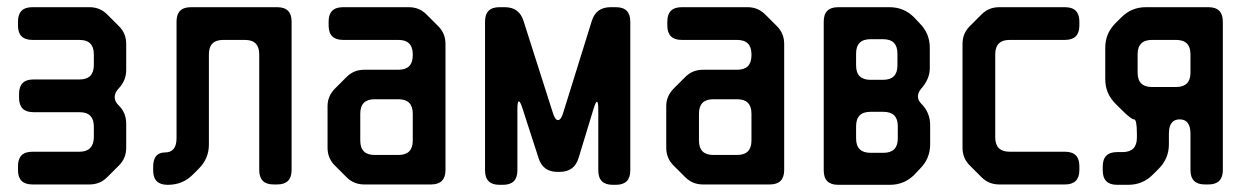

<svg xmlns="http://www.w3.org/2000/svg" viewBox="-20 -505 3471 534"><path d="M30 -32Q30 8 70 8H229Q258 8 278 -12L311 -45Q331 -65 331 -94V-161Q331 -191 311 -211L309 -213Q299 -223 299 -235Q299 -248 311 -260Q331 -282 331 -310V-383Q331 -412 311 -432L278 -465Q258 -485 229 -485H70Q30 -485 30 -445V-434Q30 -394 70 -394H201Q241 -394 241 -354V-324Q241 -284 201 -284H73Q33 -284 33 -244V-233Q33 -193 73 -193H201Q241 -193 241 -153V-123Q240 -83 201 -83H70Q30 -83 30 -43Z M406 -31Q406 9 446 9H447Q488 9 516 -19L533 -36Q561 -64 561 -103V-354Q561 -394 601 -394H661Q701 -394 701 -354V-32Q701 8 741 8H751Q791 8 791 -32V-445Q791 -485 751 -485H511Q471 -485 471 -445V-121Q471 -81 439 -81Q406 -81 406 -41Z M944 -12Q964 8 993 8H1179Q1219 8 1219 -32V-383Q1219 -412 1199 -432L1166 -465Q1146 -485 1117 -485H934Q894 -485 894 -445V-434Q894 -394 934 -394H1088Q1128 -394 1128 -354V-351Q1128 -311 1088 -311H993Q964 -311 944 -291L912 -259Q891 -238 891 -210V-94Q891 -65 911 -45ZM982 -114V-189Q982 -229 1022 -229H1088Q1128 -229 1128 -189V-114Q1128 -74 1088 -74H1022Q982 -74 982 -114Z M1369 9H1379Q1419 9 1419 -31V-202Q1419 -223 1423 -223Q1427 -223 1433 -204L1478 -65Q1490 -27 1530 -27H1537Q1577 -27 1589 -65L1631 -203Q1637 -222 1640 -222Q1644 -222 1644 -201V-31Q1644 9 1684 9H1693Q1733 9 1733 -31V-445Q1733 -485 1693 -485H1678Q1638 -485 1626 -447L1546 -190Q1540 -171 1532 -171Q1524 -171 1518 -190L1436 -447Q1424 -485 1384 -485H1369Q1329 -485 1329 -445V-31Q1329 9 1369 9Z M1886 -12Q1906 8 1935 8H2121Q2161 8 2161 -32V-383Q2161 -412 2141 -432L2108 -465Q2088 -485 2059 -485H1876Q1836 -485 1836 -445V-434Q1836 -394 1876 -394H2030Q2070 -394 2070 -354V-351Q2070 -311 2030 -311H1935Q1906 -311 1886 -291L1854 -259Q1833 -238 1833 -210V-94Q1833 -65 1853 -45ZM1924 -114V-189Q1924 -229 1964 -229H2030Q2070 -229 2070 -189V-114Q2070 -74 2030 -74H1964Q1924 -74 1924 -114Z M2311 9H2455Q2495 9 2523 -19L2539 -36Q2567 -64 2567 -104V-157Q2567 -192 2542 -217Q2533 -226 2533 -237Q2533 -247 2541 -257Q2566 -285 2566 -315V-372Q2566 -412 2538 -440L2522 -457Q2494 -485 2454 -485H2311Q2271 -485 2271 -445V-31Q2271 9 2311 9ZM2361 -323V-356Q2361 -396 2401 -396H2436Q2476 -396 2476 -356V-323Q2476 -283 2436 -283H2401Q2361 -283 2361 -323ZM2361 -120V-154Q2361 -194 2401 -194H2437Q2477 -194 2477 -154V-120Q2477 -80 2437 -80H2401Q2361 -80 2361 -120Z M2710 -12Q2730 8 2759 8H2942Q2982 8 2982 -32V-43Q2982 -83 2942 -83H2788Q2748 -83 2748 -123V-354Q2748 -394 2788 -394H2942Q2982 -394 2982 -434V-445Q2982 -485 2942 -485H2759Q2730 -485 2710 -465L2677 -432Q2657 -412 2657 -383V-94Q2657 -65 2677 -45Z M3087 9H3118Q3158 9 3186 -19L3203 -36Q3231 -64 3231 -104V-133Q3231 -173 3261 -173Q3291 -173 3291 -133V-32Q3291 8 3331 8H3341Q3381 8 3381 -32V-445Q3381 -485 3341 -485H3167Q3127 -485 3099 -457L3082 -440Q3054 -412 3054 -372V-285Q3054 -245 3082 -217L3098 -201Q3126 -173 3134 -173Q3142 -173 3142 -133V-122Q3142 -82 3102 -82H3087Q3047 -82 3047 -42V-31Q3047 9 3087 9ZM3144 -303V-354Q3144 -394 3184 -394H3251Q3291 -394 3291 -354V-303Q3291 -263 3251 -263H3184Q3144 -263 3144 -303Z"/></svg>

Font: WDXL Lubrifont TC
Style: Regular
Weight: 400
Designer: [WDXL Lubrifont] Copyright 2020-2022 (c) NightFurySL2001, Skr-ZERO; [ZCOOL QingKe HuangYou] Copyright 2018-2022 (c) The 
Version: Version 2.001;hotconv 1.1.1;makeotfexe 2.6.0